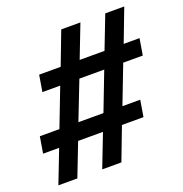

<svg xmlns="http://www.w3.org/2000/svg" viewBox="-134 -828 878 922"><g transform="rotate(-20 304.5 -367.5)"><path d="M9 -18 74 -186H-8L6 -270H106L181 -465H90L104 -549H214L278 -717H376L311 -549H438L503 -717H600L536 -549H617L603 -465H503L428 -270H519L505 -186H395L331 -18H233L298 -186H171L106 -18ZM331 -270 406 -465H279L203 -270Z"/></g></svg>

Font: Iosevka SS04 Medium Extended
Style: Italic
Weight: 500
Width: 7
Italic angle: -9°
Monospace: yes
Designer: Belleve Invis
Foundry: Belleve Invis
Version: Version 19.0.0; ttfautohint (v1.8.4)